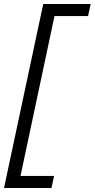

<svg xmlns="http://www.w3.org/2000/svg" viewBox="-52 -720 471 955"><path d="M-32 215 163 -700H399L386 -640H219L50 155H217L204 215Z"/></svg>

Font: Red Hat Text
Style: Italic
Weight: 400
Italic angle: -12°
Designer: Pentagram, MCKL
Foundry: Pentagram, MCKL
Version: Version 1.023